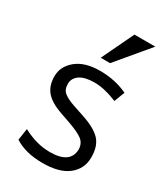

<svg xmlns="http://www.w3.org/2000/svg" viewBox="-198 -886 861 986"><g transform="rotate(30 232.5 -392.5)"><path d="M423.3 -795.9 264.6 -606.4H209L299.8 -795.9ZM224.1 -56.2Q343.3 -56.2 346.7 -140.1Q346.7 -175.8 321.3 -196.3Q295.9 -216.8 221.7 -242.2L181.2 -256.3Q111.3 -279.8 81.1 -314.5Q50.8 -348.6 50.8 -406.2Q50.8 -463.9 100.6 -505.4Q151.4 -546.9 240.7 -546.9Q330.1 -546.9 404.8 -511.7L380.9 -449.2Q305.2 -480.5 246.6 -480.5Q188.5 -480.5 159.2 -460Q129.9 -439.5 129.9 -406.2Q129.9 -372.1 150.9 -355.5Q171.9 -338.9 211.4 -325.2Q251 -311.5 275.4 -303.7Q356.4 -277.3 390.1 -241.2Q423.8 -205.1 423.3 -137.7Q422.9 -70.3 370.6 -29.3Q318.4 11.7 218.8 11.2Q119.1 11.2 53.7 -30.8L64 -99.6Q145.5 -56.2 224.1 -56.2Z"/></g></svg>

Font: Oxygen-Regular
Style: Regular
Weight: 400
Designer: Vernon Adams
Foundry: Vernon Adams
Version: Version Release 0.2.3 webfont; ttfautohint (v0.93.3-1d66) -l